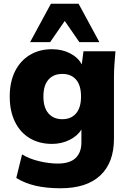

<svg xmlns="http://www.w3.org/2000/svg" viewBox="-20 -782 684 1026"><path d="M304 224Q228 224 170 210.5Q112 197 67 169L98 43Q137 67 189.5 79.5Q242 92 289 92Q353 92 384 62.5Q415 33 415 -21V-90Q394 -55 351 -34Q308 -13 258 -13Q190 -13 139 -43.5Q88 -74 60 -131Q32 -188 32 -266Q32 -344 60 -400.5Q88 -457 139 -488Q190 -519 258 -519Q312 -519 354.5 -497Q397 -475 417 -438L426 -508H597Q594 -474 591.5 -439Q589 -404 589 -370V-41Q589 87 516 155.5Q443 224 304 224ZM313 -145Q360 -145 386.5 -176Q413 -207 413 -266Q413 -326 386.5 -356.5Q360 -387 313 -387Q266 -387 239 -356.5Q212 -326 212 -266Q212 -207 239 -176Q266 -145 313 -145ZM141 -557 252 -762H400L511 -557H404L326 -670L248 -557Z"/></svg>

Font: Mulish Black
Style: Regular
Weight: 900
Designer: Vernon Adams
Foundry: Vernon Adams
Version: Version 3.603; ttfautohint (v1.8.3)